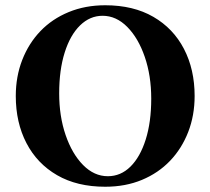

<svg xmlns="http://www.w3.org/2000/svg" viewBox="-20 -700 800 730"><path d="M380 10Q273 10 197 -34Q121 -78 80.5 -156Q40 -234 40 -335Q40 -409 64.5 -472Q89 -535 133.5 -581.5Q178 -628 241 -654Q304 -680 380 -680Q487 -680 563 -636Q639 -592 679.5 -514Q720 -436 720 -335Q720 -261 695.5 -198Q671 -135 626.5 -88.5Q582 -42 519.5 -16Q457 10 380 10ZM390 -30Q439 -30 476 -66.5Q513 -103 534 -169.5Q555 -236 555 -325Q555 -412 530.5 -483.5Q506 -555 464 -597.5Q422 -640 370 -640Q322 -640 284.5 -603.5Q247 -567 226 -500.5Q205 -434 205 -345Q205 -258 229.5 -186.5Q254 -115 296 -72.5Q338 -30 390 -30Z"/></svg>

Font: Brygada 1918
Style: Regular
Weight: 400
Designer: Mateusz Machalski | Borys Kosmynka | Przemek Hoffer
Foundry: NIEPODLEGLA 2018
Version: Version 3.006